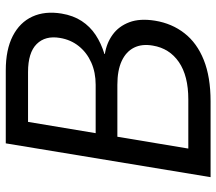

<svg xmlns="http://www.w3.org/2000/svg" viewBox="-63 -705 768 682"><g transform="rotate(-90 321.0 -364.0)"><path d="M32.7 0 152.8 -727.5H412.1Q485.8 -727.5 534.2 -702.6Q582.5 -677.7 603 -633.1Q623.5 -588.4 613.8 -529.3Q606.9 -487.8 587.4 -458Q567.9 -428.2 538.1 -408.4Q508.3 -388.7 470.2 -377V-375.5Q508.8 -369.6 538.8 -347.9Q568.8 -326.2 583 -288.6Q597.2 -251 588.4 -196.8Q578.6 -137.2 543.9 -92.8Q509.3 -48.3 449 -24.2Q388.7 0 301.8 0ZM134.3 -79.1H309.1Q392.6 -79.1 441.4 -112.5Q490.2 -146 500 -205.1Q506.8 -243.7 492.7 -272Q478.5 -300.3 445.3 -315.7Q412.1 -331.1 360.8 -331.1H176.3ZM189 -408.2H360.8Q404.8 -408.2 439.9 -423.8Q475.1 -439.5 498 -468Q521 -496.6 527.3 -535.2Q536.1 -586.9 505.6 -617.7Q475.1 -648.4 406.2 -648.4H229Z"/></g></svg>

Font: Inter 28pt
Style: Italic
Weight: 400
Italic angle: -9.3988°
Designer: Rasmus Andersson
Foundry: rsms
Version: Version 4.001;git-66647c0bb